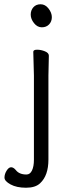

<svg xmlns="http://www.w3.org/2000/svg" viewBox="-20 -718 341 900"><path d="M170.5 -698Q192 -698 207.5 -678Q223 -658 223 -637.5Q223 -617 210 -603.5Q197 -590 176 -590Q155 -590 139.5 -609.5Q124 -629 124 -649.5Q124 -670 136.5 -684Q149 -698 170.5 -698ZM209 -457 207 -364V30Q207 105 168 141Q146 162 102 162Q58 162 29.5 146.5Q1 131 1 114.5Q1 98 11 82Q21 66 32 66Q43 66 54 79Q70 100 104 100Q121 100 130 81Q139 62 139 31V-364L136 -475Q136 -485 154 -485Q172 -485 190.5 -477.5Q209 -470 209 -457Z"/></svg>

Font: LXGW Bright GB
Style: Regular
Weight: 400
Designer: Christian Thalmann (Catharsis Fonts)
Foundry: LXGW / Christian Thalmann (Catharsis Fonts) / Fontworks Inc.
Version: Version 5.510